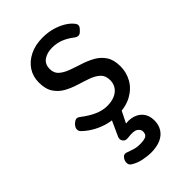

<svg xmlns="http://www.w3.org/2000/svg" viewBox="-236 -603 956 956"><g transform="rotate(-45 242.0 -125.0)"><path d="M246 19Q206 19 170.5 7.5Q135 -4 107.5 -21.5Q80 -39 63 -57Q56 -65 57 -77Q58 -89 71 -102Q82 -112 91 -114Q100 -116 111 -108Q147 -80 180.5 -65Q214 -50 247 -50Q276 -50 298.5 -59Q321 -68 334.5 -86.5Q348 -105 348 -131Q348 -163 329 -180.5Q310 -198 280.5 -208.5Q251 -219 218 -229Q185 -239 155.5 -255Q126 -271 107 -299Q88 -327 88 -374Q88 -416 109.5 -448.5Q131 -481 169.5 -500Q208 -519 258 -519Q297 -519 328 -510Q359 -501 382.5 -487Q406 -473 420 -456Q431 -444 429.5 -434Q428 -424 416 -413Q405 -400 394.5 -399Q384 -398 372 -407Q345 -428 317.5 -439Q290 -450 257 -450Q222 -450 198 -433.5Q174 -417 174 -383Q174 -354 192.5 -337.5Q211 -321 240.5 -310Q270 -299 303.5 -288.5Q337 -278 366.5 -261.5Q396 -245 414.5 -217Q433 -189 433 -143Q433 -101 412.5 -64Q392 -27 350.5 -4Q309 19 246 19ZM234 269Q218 269 186 263.5Q154 258 127 241Q116 234 114.5 222.5Q113 211 118 200Q125 186 134 182Q143 178 156 184Q167 188 186 194Q205 200 227 200Q258 200 270.5 192.5Q283 185 283 166Q283 151 267.5 140Q252 129 208 135Q197 136 191 134Q185 132 179 125Q174 118 173.5 111Q173 104 176 97L226 -13H296L237 105L207 89Q252 72 287 78Q322 84 342 107Q362 130 362 166Q362 198 347.5 221Q333 244 305 256.5Q277 269 234 269Z"/></g></svg>

Font: Playwrite HR Lijeva
Style: Regular
Weight: 400
Designer: Veronika Burian, José Scaglione
Foundry: TypeTogether
Version: Version 1.002